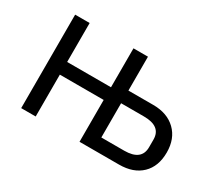

<svg xmlns="http://www.w3.org/2000/svg" viewBox="-101 -717 1033 918"><g transform="rotate(30 416.0 -258.0)"><path d="M85 0V-516H165V-301H407V-516H487V-329H624Q702 -329 748 -284.5Q794 -240 794 -164Q794 -87 749 -43.5Q704 0 625 0H407V-231H165V0ZM487 -70H613Q708 -70 708 -144V-186Q708 -259 613 -259H487Z"/></g></svg>

Font: Anuphan
Style: Regular
Weight: 400
Designer: Mike Abbink, Paul van der Laan, Pieter van Rosmalen, Mint Tantisuwanna
Foundry: Bold Monday; Cadson Demak
Version: Version 3.002;hotconv 1.0.109;makeotfexe 2.5.65596